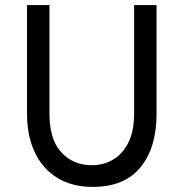

<svg xmlns="http://www.w3.org/2000/svg" viewBox="-20 -721 720 753"><path d="M344 12Q263 12 205.5 -23Q148 -58 117 -122.5Q86 -187 86 -275V-701H174V-275Q174 -173 221 -123Q268 -73 340 -73Q386 -73 423.5 -95Q461 -117 483.5 -162Q506 -207 506 -275V-701H594V-275Q594 -142 531 -65Q468 12 344 12Z"/></svg>

Font: Inclusive Sans
Style: Regular
Weight: 400
Designer: Olivia King
Foundry: Olivia King
Version: Version 2.004